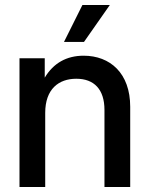

<svg xmlns="http://www.w3.org/2000/svg" viewBox="-20 -749 600 769"><path d="M161.1 0V-296.9C161.1 -392.6 215.3 -433.6 285.6 -433.6C356.9 -433.6 398.4 -391.1 398.4 -308.6V0H501.5V-321.3C501.5 -456.1 420.9 -525.9 314.9 -525.9C247.1 -525.9 194.3 -496.6 159.2 -438V-515.6H58.1V0ZM310.1 -729 236.3 -581.1H316.4L419.9 -729Z"/></svg>

Font: Inteeer Medium
Style: Regular
Weight: 500
Designer: Rasmus Andersson
Foundry: rsms
Version: Version 4.001;Glyphs 3.4 (3402)